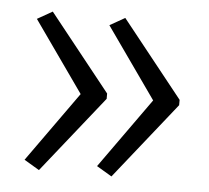

<svg xmlns="http://www.w3.org/2000/svg" viewBox="-38 -505 509 467"><g transform="rotate(5 217.0 -271.5)"><path d="M399 -265 250 -78 213 -100 335 -271 213 -444 250 -465 399 -278ZM222 -265 73 -78 36 -100 158 -271 36 -444 73 -465 222 -278Z"/></g></svg>

Font: Noto Sans Lao Looped Condensed Light
Style: Regular
Weight: 300
Width: 3
Designer: Mark Frömberg, Ben Mitchell
Foundry: The Fontpad Ltd
Version: Version 1.002; ttfautohint (v1.8.4.7-5d5b)